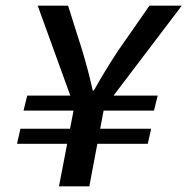

<svg xmlns="http://www.w3.org/2000/svg" viewBox="-20 -657 661 677"><path d="M188 0 242 -281 113 -637H220L270 -479Q280 -446 289.5 -410Q299 -374 307 -338H311Q330 -372 352.5 -409Q375 -446 397 -479L507 -637H621L347 -276L295 0ZM40 -150 52 -203H513L501 -150ZM63 -267 76 -320H536L523 -267Z"/></svg>

Font: Source Code Pro SemiBold
Style: Italic
Weight: 600
Italic angle: -11°
Monospace: yes
Designer: Paul D. Hunt, Teo Tuominen
Foundry: Adobe Systems Incorporated
Version: Version 1.016;hotconv 1.0.116;makeotfexe 2.5.65601